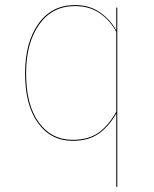

<svg xmlns="http://www.w3.org/2000/svg" viewBox="-20 -547 607 758"><path d="M443 -517V191L439 190V-99Q411 -49 370.5 -20Q330 9 267 9Q181 9 130 -61.5Q79 -132 79 -257Q79 -379 131.5 -453Q184 -527 276 -527Q334 -527 375 -498Q416 -469 439 -427V-517ZM439 -106V-421Q416 -465 375 -494Q334 -523 276 -523Q186 -523 134.5 -450Q83 -377 83 -257Q83 -133 133 -64Q183 5 267 5Q330 5 370 -24Q410 -53 439 -106Z"/></svg>

Font: FiraGO Four
Style: Regular
Weight: 100
Designer: bBox Type
Foundry: bBox Type GmbH
Version: Version 1.001